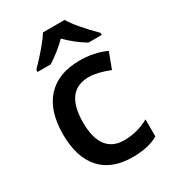

<svg xmlns="http://www.w3.org/2000/svg" viewBox="-188 -865 871 974"><g transform="rotate(-30 247.5 -378.0)"><path d="M299.8 9.8Q177.7 9.8 113.8 -61.5Q49.8 -132.8 49.8 -267.1Q49.8 -403.8 116.7 -476.8Q183.6 -549.8 309.1 -549.8Q394 -549.8 462.9 -518.1L428.2 -425.8Q356.4 -454.1 308.1 -454.1Q168 -454.1 168 -268.1Q168 -177.7 202.6 -131.8Q237.3 -85.9 305.2 -85.9Q381.8 -85.9 450.2 -124V-23.9Q392.6 9.8 299.8 9.8ZM472.2 -606H394.5Q334.5 -641.6 283.2 -693.8Q232.4 -643.6 173.3 -606H96.2V-618.2Q189.9 -715.3 220.2 -766.1H347.2Q378.4 -711.9 472.2 -618.2Z"/></g></svg>

Font: Open Sans
Style: SemiBold
Weight: 600
Foundry: Ascender Corporation
Version: Version 1.10